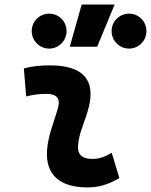

<svg xmlns="http://www.w3.org/2000/svg" viewBox="-20 -815 665 845"><path d="M471.7 -142.6C438 -123 417.5 -115.7 385.3 -115.7C342.3 -115.7 320.8 -134.8 323.2 -172.4C327.6 -234.9 356 -281.2 371.1 -345.2C400.4 -465.3 343.3 -527.3 200.2 -527.3C161.6 -527.3 123 -524.4 85 -513.7L95.2 -390.6C125 -398.4 154.8 -401.9 184.6 -401.9C228 -401.9 246.1 -382.3 236.3 -345.2C222.2 -288.1 191.4 -222.7 187 -153.3C180.2 -46.4 241.2 9.8 366.2 9.8C423.3 9.8 465.3 -8.3 505.4 -31.2ZM287.1 -609.4H407.7L484.4 -794.9H339.4ZM547.9 -601.1C590.3 -601.1 624.5 -635.7 624.5 -678.2C624.5 -721.2 590.3 -754.9 547.9 -754.9C505.4 -754.9 471.2 -721.2 471.2 -678.2C471.2 -635.7 505.4 -601.1 547.9 -601.1ZM196.3 -601.1C238.8 -601.1 272.9 -635.7 272.9 -678.2C272.9 -721.2 238.8 -754.9 196.3 -754.9C154.3 -754.9 119.6 -721.2 119.6 -678.2C119.6 -635.7 154.3 -601.1 196.3 -601.1Z"/></svg>

Font: Cascadia Mono NF
Style: Bold Italic
Weight: 700
Italic angle: -10°
Monospace: yes
Designer: Aaron Bell
Foundry: Saja Typeworks
Version: Version 2404.023